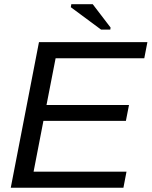

<svg xmlns="http://www.w3.org/2000/svg" viewBox="-20 -887 716 907"><path d="M30.8 0 164.1 -688H676.3L661.6 -611.8H242.7L199.7 -391.1H589.4L574.7 -315.9H185.1L138.7 -76.2H577.6L563 0ZM457.5 -747.1 314.5 -853 316.9 -867.2H418L502.4 -756.8L501 -747.1Z"/></svg>

Font: Liberation Sans
Style: Italic
Weight: 400
Italic angle: -12°
Designer: Steve Matteson
Foundry: Ascender Corporation
Version: Version 2.1.5